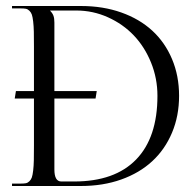

<svg xmlns="http://www.w3.org/2000/svg" viewBox="-20 -619 642 639"><path d="M20 0V-8H49Q59.8 -8 66.1 -9.2Q72.5 -10.5 77.9 -15.8Q83.2 -21 85.9 -28.4Q88.5 -35.8 90.4 -51.5Q92.2 -67.2 92.6 -85.8Q93 -104.2 93 -135V-291H29L33 -316H93V-464Q93 -494.8 92.6 -513.2Q92.2 -531.8 90.4 -547.5Q88.5 -563.2 85.9 -570.6Q83.2 -578 77.9 -583.2Q72.5 -588.5 66.1 -589.8Q59.8 -591 49 -591H20V-599H250Q322.8 -599 383.5 -577.5Q444.2 -556 486.6 -517.1Q529 -478.2 552.5 -422.5Q576 -366.8 576 -300Q576 -233.2 552.5 -177.4Q529 -121.5 486.6 -82.4Q444.2 -43.2 383.5 -21.6Q322.8 0 250 0ZM184 -15H227Q362 -15 433 -88.1Q504 -161.2 504 -300Q504 -358 482.8 -410.5Q461.5 -463 425.4 -501Q389.2 -539 339.2 -561.5Q289.2 -584 234 -584H147V-583Q154.8 -575.2 157.9 -566.6Q161 -558 161 -544V-316H302L298 -291H161V-55Q161 -15 184 -15Z"/></svg>

Font: FogtwoNo5
Style: Regular
Weight: 400
Designer: gluk (gluksza@wp.pl)
Foundry: gluk (gluksza@wp.pl)
Version: Version 0.87